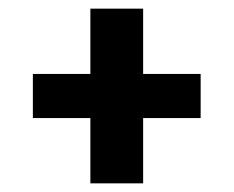

<svg xmlns="http://www.w3.org/2000/svg" viewBox="-20 -562 540 444"><path d="M189 -138V-289H56V-391H189V-542H311V-391H444V-289H311V-138Z"/></svg>

Font: iosevka_custom_sans_ss08 Heavy
Style: Regular
Weight: 900
Designer: Belleve Invis
Foundry: Belleve Invis
Version: Version 10.3.0; ttfautohint (v1.8.3)